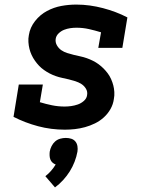

<svg xmlns="http://www.w3.org/2000/svg" viewBox="-20 -558 640 838"><path d="M263 8Q203 8 146.5 -7Q90 -22 39 -48L62 -189H167L154 -112Q180 -104 207 -98.5Q234 -93 262 -93Q276 -93 290.5 -95Q305 -97 319.5 -102Q334 -107 346 -117.5Q358 -128 360 -142Q363 -158 355 -171Q347 -184 335 -191.5Q323 -199 309 -203.5Q295 -208 280.5 -211.5Q266 -215 251.5 -218Q237 -221 223 -226Q209 -231 196.5 -237.5Q184 -244 172 -252.5Q160 -261 150.5 -271Q141 -281 132.5 -293Q124 -305 118 -318Q112 -331 108.5 -345Q105 -359 104 -374.5Q103 -390 106 -405Q111 -438 133 -466Q155 -494 185 -510Q215 -526 247.5 -532Q280 -538 313 -538Q343 -538 372 -534Q401 -530 429.5 -522.5Q458 -515 484.5 -505Q511 -495 536 -482L514 -349H409L421 -417Q395 -425 368.5 -431Q342 -437 314 -437Q300 -437 286.5 -435Q273 -433 260 -428Q247 -423 236 -412.5Q225 -402 223 -388Q221 -373 228.5 -360Q236 -347 247.5 -339Q259 -331 273.5 -326.5Q288 -322 302 -318.5Q316 -315 330.5 -312Q345 -309 359 -304Q373 -299 386 -292.5Q399 -286 410.5 -277.5Q422 -269 432 -259Q442 -249 450.5 -237.5Q459 -226 465 -212.5Q471 -199 474.5 -185.5Q478 -172 479 -156.5Q480 -141 477 -126Q474 -103 462.5 -82.5Q451 -62 433.5 -46Q416 -30 394.5 -19.5Q373 -9 351 -3Q329 3 307 5.5Q285 8 263 8ZM220 260 178 211Q191 201 202.5 188Q214 175 223 160Q215 157 209 151.5Q203 146 200 138.5Q197 131 196.5 122Q196 113 197 104Q199 92 205 80Q211 68 220.5 59.5Q230 51 242.5 47.5Q255 44 267 44Q280 44 291 47.5Q302 51 309 59.5Q316 68 318 80Q320 92 318 104Q314 126 305.5 148Q297 170 284.5 190Q272 210 255.5 228Q239 246 220 260Z"/></svg>

Font: Iosevka Curly Slab Extended
Style: Bold Italic
Weight: 700
Width: 7
Italic angle: -9°
Monospace: yes
Designer: Belleve Invis
Foundry: Belleve Invis
Version: Version 11.0.0; ttfautohint (v1.8.3)